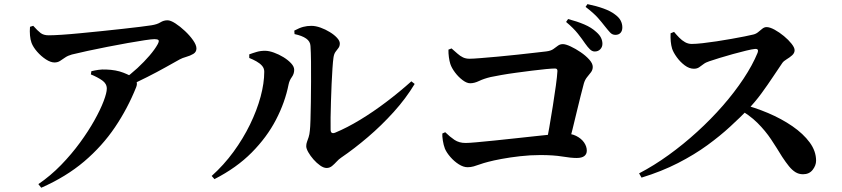

<svg xmlns="http://www.w3.org/2000/svg" viewBox="-20 -839 4000 912"><path d="M122.5 -711.6 137.8 -716.4Q158.8 -692.9 173 -682.1Q187.2 -671.3 211.1 -671.3Q234.3 -671.3 273.8 -673.9Q313.3 -676.5 362.3 -681.3Q411.4 -686.1 463.1 -691.3Q514.8 -696.6 562 -701.9Q609.2 -707.1 645.6 -711.6Q682.1 -716.1 699.4 -718.9Q726.5 -723.1 742 -732.9Q757.6 -742.6 775.6 -742.6Q790.2 -742.6 812.8 -728.1Q835.4 -713.5 858.5 -691.8Q881.7 -670.1 897.4 -647.5Q913.1 -624.9 913.1 -608.9Q913.1 -591.8 898.1 -582.9Q883.1 -574 864.6 -568.9Q846.2 -563.7 833.7 -556.9Q807.3 -542.3 767.3 -519.8Q727.2 -497.3 679.3 -473.1Q631.4 -449 580.4 -425.8L563.7 -459.4Q600.2 -485.5 632.7 -515.5Q665.1 -545.5 690.4 -575.1Q715.7 -604.8 728.6 -628.2Q737.1 -643.7 732.8 -648.4Q728.4 -653.1 713.9 -653.1Q701.8 -653.1 667.4 -648Q633 -642.9 586.7 -634.6Q540.5 -626.3 490.6 -616.6Q440.7 -606.9 396.1 -597.2Q351.5 -587.5 321.6 -580.1Q302.6 -574.9 289.5 -565.9Q276.4 -556.9 265.2 -549.6Q254 -542.3 238.6 -542.3Q220.6 -542.3 197.9 -557Q175.3 -571.8 156.4 -593.4Q137.5 -615.1 129.8 -635.4Q124.2 -650.6 122.5 -670.7Q120.7 -690.7 122.5 -711.6ZM411.6 -485.5 414 -500.8Q431.2 -504.9 448.3 -507.3Q465.5 -509.7 483.8 -508.8Q531.6 -507.2 566.3 -493.6Q601 -480 613.4 -469.5Q624.3 -460.7 628.5 -450.6Q632.7 -440.4 627 -425.4Q586.6 -324.2 526.1 -234.6Q465.6 -145 379.9 -72.1Q294.1 0.7 175.9 52.8L162.2 35.6Q220 -3.8 270 -55.2Q320 -106.7 360.1 -161.7Q400.2 -216.6 428.7 -267.7Q457.2 -318.7 472.2 -358.4Q487.3 -398.1 487.3 -418.1Q487.3 -441.8 465.3 -457.2Q443.2 -472.6 411.6 -485.5Z M1377.9 -693.6Q1402.2 -706.6 1420.4 -711.4Q1438.6 -716.2 1458.8 -716.2Q1479.1 -716.2 1502.4 -707.9Q1525.7 -699.6 1546.7 -686.6Q1567.8 -673.7 1580.9 -659.3Q1594.1 -645 1594.1 -632.6Q1594.1 -619.7 1587.8 -611.4Q1581.4 -603.1 1573.9 -593Q1566.3 -582.8 1563.9 -564.4Q1561.4 -547.3 1559.2 -513.9Q1557 -480.5 1555.1 -439.9Q1553.2 -399.2 1552.1 -357.4Q1551 -315.7 1550.3 -280.6Q1549.7 -245.4 1550.4 -223.9Q1550.4 -199.9 1572.9 -209.2Q1628.5 -232.3 1690.6 -269.9Q1752.6 -307.5 1815 -354.8Q1877.4 -402 1934 -452.7L1949.7 -440.3Q1908.2 -371.4 1850.1 -307.1Q1792 -242.8 1727.5 -187.8Q1663 -132.7 1600.7 -90.3Q1589.4 -82.9 1578.9 -71.2Q1568.3 -59.5 1557 -50.3Q1545.6 -41.1 1531.5 -41.1Q1517.4 -41.1 1500.7 -52.9Q1483.9 -64.8 1469 -81.8Q1454.1 -98.8 1444.3 -116.1Q1434.6 -133.4 1434.6 -144.5Q1434.6 -155.7 1438.2 -165.2Q1441.8 -174.7 1446 -187.5Q1450.2 -200.3 1451.9 -219.5Q1453.7 -233.9 1454.8 -269.9Q1455.9 -305.8 1456.6 -353.7Q1457.2 -401.5 1457.5 -451.9Q1457.8 -502.2 1457.3 -546.9Q1456.8 -591.6 1454.8 -620.6Q1453.8 -642.2 1434.3 -655.9Q1414.8 -669.6 1379.1 -677.1ZM1164 -563.7V-580.8Q1181.1 -587.2 1200.2 -592.7Q1219.3 -598.2 1241.1 -597.7Q1258.2 -597.4 1281.3 -589.1Q1304.5 -580.8 1326.6 -567.3Q1348.6 -553.7 1363 -538.1Q1377.4 -522.5 1377.4 -507.4Q1377.4 -488.3 1366.1 -472.7Q1354.7 -457.1 1350.7 -437.6Q1334 -352.9 1290.8 -270Q1247.7 -187.1 1175.7 -114.5Q1103.7 -41.8 998.7 11.8L985.5 -3.2Q1042.9 -54.7 1089 -117.7Q1135 -180.7 1167.7 -247.9Q1200.4 -315.1 1217.8 -379.5Q1235.2 -443.9 1235.2 -498.3Q1235.2 -514.8 1224.6 -526.7Q1214 -538.6 1197.7 -547.7Q1181.3 -556.8 1164 -563.7Z M2759.4 -632.3Q2745.6 -652.8 2725.1 -678.9Q2704.5 -705 2668.9 -734.7L2678.5 -748.6Q2720.9 -737.5 2755.3 -722.9Q2789.6 -708.3 2812.5 -686.9Q2828.8 -672.6 2835.1 -658.8Q2841.5 -645 2841.5 -631Q2841.5 -615.7 2831.4 -605.1Q2821.2 -594.4 2804.9 -594.4Q2792.8 -594.4 2782.3 -604.6Q2771.8 -614.8 2759.4 -632.3ZM2853.1 -714.2Q2839.4 -732 2820.3 -753.9Q2801.1 -775.8 2761.5 -806.3L2770.4 -819.4Q2813.2 -810.7 2846.8 -798.5Q2880.4 -786.3 2900.8 -770.6Q2920.3 -756.5 2928.2 -741.1Q2936.1 -725.8 2936.1 -708.6Q2936.1 -692.5 2927.5 -683Q2918.8 -673.4 2903.2 -673.4Q2888.3 -673.4 2878.1 -684.5Q2867.9 -695.5 2853.1 -714.2ZM2110.1 -603.2 2124.8 -609Q2140.9 -595.1 2153.4 -583.9Q2165.9 -572.7 2179.4 -566.3Q2192.8 -560 2209.8 -560Q2226.3 -560 2262.9 -563Q2299.4 -566 2345.8 -570.1Q2392.2 -574.3 2438.5 -579.4Q2484.8 -584.5 2521.8 -588.7Q2558.9 -592.8 2574.9 -594.8Q2596.8 -597.5 2608.7 -606.2Q2620.6 -614.8 2630.4 -622.1Q2640.2 -629.4 2653.8 -629.4Q2667.1 -629.4 2690.4 -618.5Q2713.8 -607.6 2737.9 -591.2Q2762.1 -574.8 2778.9 -556.1Q2795.6 -537.5 2795.6 -521.3Q2795.6 -507.2 2787.2 -495.9Q2778.8 -484.7 2768.6 -472.5Q2758.5 -460.2 2753.3 -442.4Q2746.7 -416.9 2737.7 -382.2Q2728.8 -347.6 2719.3 -307Q2709.7 -266.5 2699.2 -224Q2688.6 -181.5 2677.7 -140.2H2571.7Q2579.9 -180.9 2588.9 -232.4Q2597.8 -283.9 2606.1 -336.4Q2614.5 -389 2620.4 -432.5Q2626.4 -476 2627.7 -500.7Q2628.7 -513.6 2616.5 -513.6Q2603.5 -513.6 2574 -510.9Q2544.5 -508.1 2507.3 -503.4Q2470.1 -498.8 2431.4 -493.5Q2392.8 -488.3 2360.8 -482.6Q2328.7 -477 2310.4 -473Q2277.9 -465.2 2255.5 -454.3Q2233.1 -443.5 2213.4 -443.5Q2197 -443.5 2177.1 -458.6Q2157.2 -473.6 2141.2 -495Q2125.3 -516.3 2119.1 -535.1Q2114.7 -548.9 2112.2 -567.5Q2109.7 -586.2 2110.1 -603.2ZM2081.1 -204.8 2094.8 -211Q2117.1 -189.1 2138.9 -174.5Q2160.8 -159.9 2191.7 -159.9Q2206.8 -159.9 2243.4 -163.2Q2280 -166.4 2329.1 -171.5Q2378.3 -176.6 2431 -182.3Q2483.7 -188 2530.8 -193.1Q2577.9 -198.2 2611.3 -201.5Q2644.6 -204.7 2654.1 -204.7Q2691.2 -206.1 2716.2 -193.7Q2741.2 -181.3 2754.3 -162.3Q2767.3 -143.4 2767.3 -123.4Q2767.3 -106.9 2755.5 -97.8Q2743.6 -88.6 2719.2 -88.6Q2692.4 -88.6 2650.5 -95.6Q2608.6 -102.5 2546.6 -102.5Q2498.6 -102.5 2450.5 -97Q2402.4 -91.6 2363 -84.2Q2323.5 -76.9 2298.8 -70.2Q2276.6 -64.5 2260.3 -58.6Q2244 -52.7 2230 -48.7Q2216 -44.7 2200.9 -44.7Q2181.2 -44.7 2159.1 -58.7Q2137 -72.8 2119.4 -93.2Q2101.7 -113.6 2093.5 -132.4Q2086.8 -149.9 2083.5 -171.2Q2080.2 -192.4 2081.1 -204.8Z M3165.3 -680.8 3181.7 -687.6Q3193.1 -673.7 3206.2 -660.3Q3219.3 -646.9 3234.1 -638.6Q3248.9 -630.3 3265.6 -630.3Q3286.5 -630.3 3317.7 -633.9Q3348.9 -637.5 3384.5 -642.8Q3420.1 -648.1 3454.7 -654.4Q3489.3 -660.6 3516.7 -666Q3544.1 -671.4 3558.2 -675Q3571.1 -678 3581.3 -686.5Q3591.4 -695 3601.1 -702.7Q3610.7 -710.3 3621.1 -710.3Q3636.6 -710.3 3659.3 -698Q3681.9 -685.6 3703.7 -667.6Q3725.4 -649.6 3739.9 -631.2Q3754.4 -612.8 3754.4 -600.7Q3754.4 -586.8 3742.4 -576.2Q3730.4 -565.6 3716.4 -557.3Q3702.5 -549 3696.2 -540.2Q3677.7 -513.6 3652.6 -475.4Q3627.4 -437.3 3596.9 -395.5Q3566.4 -353.8 3530.1 -316.4Q3495.8 -281.3 3448.6 -237.8Q3401.5 -194.2 3340 -149.3Q3278.5 -104.5 3200.6 -64.5Q3122.8 -24.6 3027.3 4.7L3015.7 -15.5Q3086.7 -52.5 3156.6 -103.1Q3226.6 -153.6 3292 -213.3Q3357.5 -272.9 3413.4 -337Q3469.2 -401 3511.9 -465.4Q3554.6 -529.8 3578.5 -588.1Q3585.9 -607.5 3567.2 -606.7Q3552.3 -605.3 3523.8 -598.4Q3495.4 -591.5 3461.8 -582.3Q3428.2 -573.1 3398 -563.7Q3367.7 -554.4 3348.9 -547.9Q3332.4 -542.8 3321.5 -534.3Q3310.6 -525.9 3300.6 -519.2Q3290.6 -512.5 3275.9 -512.5Q3254 -512.5 3232.4 -528.7Q3210.8 -544.9 3194.7 -567.3Q3178.5 -589.7 3172.5 -607.8Q3167.8 -623.5 3166.1 -642Q3164.4 -660.5 3165.3 -680.8ZM3480.2 -326.4 3496.1 -346.3Q3564.4 -329.1 3628.6 -302Q3692.7 -274.8 3744.2 -239.3Q3795.7 -203.7 3826 -162.5Q3856.4 -121.3 3856.4 -75.8Q3856.4 -53.1 3840.1 -32.2Q3823.8 -11.3 3794.2 -11.3Q3774.5 -11.3 3758.4 -21.2Q3742.3 -31.2 3727.4 -49.6Q3712.5 -68 3695.4 -93.9Q3669.5 -136.6 3642.7 -177Q3615.8 -217.4 3578 -255.2Q3540.1 -293.1 3480.2 -326.4Z"/></svg>

Font: Noto Serif KR
Style: Regular
Weight: 200
Designer: Ryoko NISHIZUKA 西塚涼子 (kana & ideographs); Frank Grießhammer (Latin, Greek & Cyrillic); Wenlong ZHANG 张文龙 (bopomofo); San
Foundry: Adobe
Version: Version 2.001;hotconv 1.1.0;makeotfexe 2.6.0